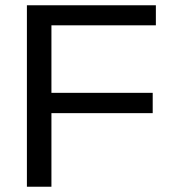

<svg xmlns="http://www.w3.org/2000/svg" viewBox="-20 -708 651 728"><path d="M571 -612H175V-356H559V-279H175V0H82V-688H571Z"/></svg>

Font: Libra Sans
Style: Regular
Weight: 400
Foundry: Context Ltd
Version: Version 1.002